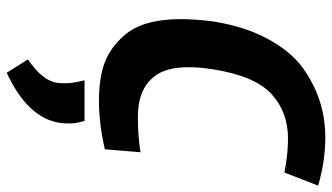

<svg xmlns="http://www.w3.org/2000/svg" viewBox="-234 -486 1014 587"><g transform="rotate(90 273.5 -192.0)"><path d="M436 -5Q356 13 287.5 13Q219 13 172.5 -4Q126 -21 90 -62Q38 -118 38 -237Q38 -281 45 -336Q60 -431 97 -500.5Q134 -570 184 -608Q281 -679 399 -679Q474 -679 547 -657L507 -554Q452 -565 403 -565Q322 -565 267 -514.5Q212 -464 192 -339Q185 -296 185 -261Q185 -193 212 -158Q251 -106 336 -106Q396 -106 445 -114ZM349 57Q357 83 357 102Q357 121 355 133Q340 231 202 295L161 230Q227 186 233 139Q234 130 234 112Q234 94 225 57Z"/></g></svg>

Font: Rambla
Style: Bold Italic
Weight: 700
Italic angle: -12°
Designer: Martin Sommaruga
Foundry: Martin Sommaruga
Version: Version 1.001